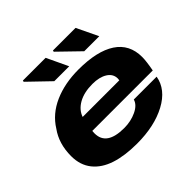

<svg xmlns="http://www.w3.org/2000/svg" viewBox="-175 -921 1129 1129"><g transform="rotate(-45 390.0 -356.5)"><path d="M526.9 -591.8 397.9 -716.8 399.9 -725.1H587.9L651.9 -591.8ZM277.8 -591.8 147.9 -716.8 149.9 -725.1H338.9L401.9 -591.8ZM362.8 12.2Q260.7 12.2 188.5 -11.5Q116.2 -35.2 76.2 -85.2Q36.1 -135.3 36.1 -210Q36.1 -313.5 88.9 -386.2Q135.7 -461.9 224.1 -501Q312.5 -540 426.8 -540Q580.6 -540 662.4 -486.3Q744.1 -432.6 744.1 -327.1Q744.1 -292.5 731.9 -227.1H229Q228 -220.2 228 -207Q228 -106 374 -106Q429.7 -106 476.1 -127.9Q522.5 -149.9 532.2 -185.1H722.2Q706.5 -94.2 607.2 -41Q507.8 12.2 362.8 12.2ZM247.1 -325.2H551.8Q553.2 -332.5 553.2 -338.9Q553.2 -377.4 517.8 -399.7Q482.4 -421.9 424.8 -421.9Q355 -421.9 308.6 -395.8Q262.2 -369.6 247.1 -325.2Z"/></g></svg>

Font: Archivo Expanded ExtraBold
Style: Italic
Weight: 800
Width: 7
Italic angle: -10°
Designer: Hector Gatti
Foundry: Omnibus-Type
Version: Version 2.001